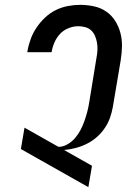

<svg xmlns="http://www.w3.org/2000/svg" viewBox="-20 -763 540 791"><path d="M344 8 66 -149 81 -237 221 -158Q240 -158 258 -168.5Q276 -179 289 -194Q302 -209 311.5 -227Q321 -245 327.5 -263.5Q334 -282 339 -300.5Q344 -319 347 -338L378 -528Q381 -543 381.5 -558Q382 -573 379.5 -587.5Q377 -602 371.5 -615Q366 -628 356 -637.5Q346 -647 331.5 -651Q317 -655 302 -655Q283 -655 262.5 -647Q242 -639 227.5 -623.5Q213 -608 204.5 -588.5Q196 -569 193 -550L192 -548H92L93 -551Q97 -576 106 -601Q115 -626 130 -648.5Q145 -671 165 -690Q185 -709 209 -721Q233 -733 259 -738Q285 -743 310 -743Q339 -743 367 -737Q395 -731 417.5 -715.5Q440 -700 454.5 -677Q469 -654 476 -627.5Q483 -601 482.5 -572Q482 -543 477 -513L445 -323Q441 -300 433 -277.5Q425 -255 411 -234.5Q397 -214 378 -197.5Q359 -181 336.5 -170Q314 -159 290.5 -153Q267 -147 244 -145L359 -80Z"/></svg>

Font: Iosevka Semibold Oblique
Style: Regular
Weight: 600
Italic angle: -9°
Monospace: yes
Designer: Belleve Invis
Foundry: Belleve Invis
Version: Version 32.5.0; ttfautohint (v1.8.4)